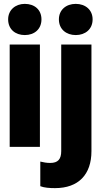

<svg xmlns="http://www.w3.org/2000/svg" viewBox="-20 -758 525 991"><path d="M22 -658C22 -607 59 -577 108 -577C158 -577 194 -608 194 -658C194 -708 158 -738 108 -738C59 -738 22 -706 22 -658ZM30 0H186V-528H30ZM188 76V203C208 211 236 213 264 213C385 213 452 143 452 22V-528H296V22C296 64 279 83 239 83C221 83 204 80 188 76ZM284 -658C284 -607 322 -577 371 -577C420 -577 458 -607 458 -658C458 -707 421 -738 371 -738C321 -738 284 -707 284 -658Z"/></svg>

Font: Asimov Pro
Style: Blk
Weight: 900
Designer: Google
Version: Version 2.000980; 2014